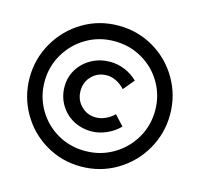

<svg xmlns="http://www.w3.org/2000/svg" viewBox="-100 -797 931 895"><g transform="rotate(15 365.5 -349.0)"><path d="M704 -350Q704 -259 659 -180.5Q614 -102 536 -55.5Q458 -9 364 -9Q271 -9 193.5 -55Q116 -101 71.5 -179Q27 -257 27 -348Q27 -439 72 -517.5Q117 -596 194.5 -642.5Q272 -689 366 -689Q459 -689 536.5 -643.5Q614 -598 659 -520Q704 -442 704 -350ZM366 -614Q292 -614 231 -578Q170 -542 134.5 -481Q99 -420 99 -348Q99 -276 134 -215.5Q169 -155 229.5 -119.5Q290 -84 364 -84Q438 -84 499.5 -120Q561 -156 596.5 -217Q632 -278 632 -350Q632 -422 597 -482.5Q562 -543 501 -578.5Q440 -614 366 -614ZM373 -451Q330 -451 301 -422Q272 -393 272 -350Q272 -307 301 -277.5Q330 -248 373 -248Q395 -248 418.5 -258.5Q442 -269 460 -287L504 -239Q478 -212 441.5 -196Q405 -180 369 -180Q320 -180 280.5 -202Q241 -224 218 -263Q195 -302 195 -349Q195 -396 218.5 -434Q242 -472 282.5 -494Q323 -516 372 -516Q408 -516 443 -501.5Q478 -487 504 -461L460 -408Q442 -428 419 -439.5Q396 -451 373 -451Z"/></g></svg>

Font: Argentum Sans SemiBold
Style: Regular
Weight: 600
Designer: Julieta Ulanovsky (Modified by Cristiano Sobral)
Foundry: Julieta Ulanovsky
Version: Version 5.001;November 22, 2018;FontCreator 11.5.0.2425 64-b